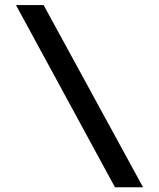

<svg xmlns="http://www.w3.org/2000/svg" viewBox="-20 -745 640 774"><path d="M443.4 9.8 44.4 -724.6H155.8L556.6 9.8Z"/></svg>

Font: Liberation Mono
Style: Bold
Weight: 700
Monospace: yes
Designer: Steve Matteson
Foundry: Ascender Corporation
Version: Version 2.1.5